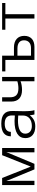

<svg xmlns="http://www.w3.org/2000/svg" viewBox="1183 -1736 566 2972"><g transform="rotate(-90 1466.0 -250.0)"><path d="M661 -500H550L373 -57L197 -500H87V0H153V-352C153 -385 152 -406 150 -435L330 0H416L598 -435C595 -406 594 -385 594 -352V0H661Z M1164 -176C1163 -91 1100 -40 1001 -40C928 -40 883 -79 883 -143C883 -219 959 -255 1091 -255C1115 -255 1136 -254 1164 -251ZM814 -140C814 -46 879 13 994 13C1070 13 1118 -11 1168 -72C1170 -49 1172 -29 1180 0H1247C1237 -26 1229 -87 1231 -182L1234 -337C1237 -460 1173 -513 1038 -513C908 -513 842 -462 842 -365H911C911 -426 955 -460 1037 -460C1123 -460 1165 -423 1165 -349L1164 -303C1141 -305 1106 -308 1081 -308C906 -309 814 -250 814 -140Z M1380 -359C1380 -252 1442 -192 1560 -192C1606 -192 1663 -201 1694 -215V0H1761V-500H1694V-265C1671 -256 1622 -248 1586 -248C1487 -248 1446 -288 1446 -381V-500H1380Z M2201 -263C2284 -263 2328 -227 2328 -161C2328 -93 2283 -53 2208 -53H2090V-263ZM2024 -450V0H2227C2336 0 2397 -59 2397 -157C2397 -258 2330 -317 2218 -317H2090V-500H1847V-450Z M2665 0H2732V-450H2906V-500H2492V-450H2665Z"/></g></svg>

Font: Perun Light
Style: Regular
Weight: 300
Foundry: Copyright (c) Stefan Peev, Context Ltd, 2016
Version: Version 1.089